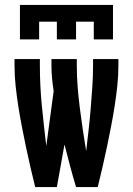

<svg xmlns="http://www.w3.org/2000/svg" viewBox="-20 -760 540 780"><path d="M61 -600V-740H439V-600H361V-672H289V-600H211V-672H139V-600ZM123 0Q113 -41 103.5 -81.5Q94 -122 85.5 -163Q77 -204 69 -245Q61 -286 54.5 -327.5Q48 -369 43.5 -410.5Q39 -452 39 -494V-520H142V-494Q142 -412 150 -330.5Q158 -249 168 -167L198 -390Q194 -416 191.5 -442Q189 -468 189 -494V-520H292V-494Q292 -450 295.5 -406.5Q299 -363 304.5 -319.5Q310 -276 316.5 -232.5Q323 -189 330 -146Q335 -189 340 -232.5Q345 -276 348.5 -319.5Q352 -363 355 -406.5Q358 -450 358 -494V-520H461V-494Q461 -452 456.5 -410.5Q452 -369 445.5 -327.5Q439 -286 431 -245Q423 -204 414.5 -163Q406 -122 396.5 -81.5Q387 -41 377 0H289Q276 -43 264.5 -86.5Q253 -130 242 -173L211 0Z"/></svg>

Font: Iosevka Curly
Style: Bold
Weight: 700
Monospace: yes
Designer: Belleve Invis
Foundry: Belleve Invis
Version: Version 22.1.2; ttfautohint (v1.8.4)